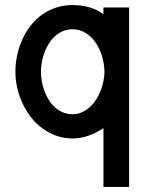

<svg xmlns="http://www.w3.org/2000/svg" viewBox="-20 -532 596 750"><path d="M484.4 -502.9H384.1V-476.5Q371.1 -486.4 356.7 -493.1Q342.4 -499.8 327.1 -504.1Q311.7 -508.3 295.8 -510.3Q279.9 -512.2 263.6 -512.2Q228.4 -512.2 198 -502Q167.6 -491.7 142.8 -473.6Q118 -455.6 98.9 -430.8Q79.8 -406 66.8 -377.1Q53.8 -348.1 47 -316.4Q40.2 -284.6 40.2 -252Q40.2 -220.9 47.2 -189.4Q54.2 -157.9 67.7 -128.9Q81.2 -99.8 100.5 -74.7Q119.9 -49.6 144.9 -31.1Q169.8 -12.6 199.7 -1.9Q229.5 8.8 263.6 8.8Q296.2 8.8 326.7 -2.4Q357.1 -13.7 384.1 -31.2V198.2H484.4ZM139.9 -252Q139.9 -269.8 143.4 -289Q146.8 -308.2 153.5 -326.5Q160.3 -344.8 170.6 -361.4Q181 -378 194.6 -390.5Q208.3 -403 225.6 -410.3Q242.9 -417.6 263.6 -417.6Q284 -417.6 301.2 -410.1Q318.4 -402.5 332.1 -390.1Q345.9 -377.6 356.5 -361Q367.1 -344.3 374 -325.9Q380.9 -307.5 384.4 -288.4Q388 -269.3 388 -252Q388 -235.3 384.3 -216.5Q380.7 -197.7 373.5 -179.1Q366.4 -160.5 355.7 -143.7Q345 -126.9 331.2 -114Q317.5 -101.2 300.5 -93.6Q283.5 -85.9 263.6 -85.9Q242.7 -85.9 225.2 -93.4Q207.8 -100.8 194.1 -113.2Q180.5 -125.7 170.3 -142.2Q160.1 -158.7 153.3 -177.2Q146.5 -195.8 143.2 -215.1Q139.9 -234.4 139.9 -252Z"/></svg>

Font: Saysettha
Style: Regular
Weight: 400
Designer: John M. Durdin
Foundry: Lao Script for Windows
Version: Version 2.201